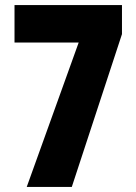

<svg xmlns="http://www.w3.org/2000/svg" viewBox="-20 -734 535 754"><path d="M85 0H262L459 -600V-714H37V-567H289Z"/></svg>

Font: Noto Sans Arabic ExtCond Blk
Style: Regular
Weight: 900
Width: 2
Designer: Monotype Design Team, Nadine Chahine, Nizar Qandah and Khaled Hosny
Foundry: Monotype Imaging Inc.
Version: Version 2.012